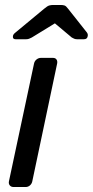

<svg xmlns="http://www.w3.org/2000/svg" viewBox="-20 -753 374 773"><path d="M35 0Q25 0 19.5 -6.5Q14 -13 16 -23L117 -497Q119 -507 127 -513.5Q135 -520 145 -520H193Q203 -520 207.5 -513.5Q212 -507 210 -497L110 -23Q108 -13 100.5 -6.5Q93 0 83 0ZM43 -595Q31 -595 32 -606Q32 -614 41 -621L158 -718Q171 -729 178.5 -731Q186 -733 194 -733H224Q233 -733 239.5 -731Q246 -729 254 -718L330 -622Q335 -615 333 -607Q331 -595 318 -595H290Q284 -595 279 -597Q274 -599 269 -602L201 -659L108 -602Q102 -599 97 -597Q92 -595 85 -595Z"/></svg>

Font: Rubik
Style: Italic
Weight: 400
Italic angle: -12°
Designer: Hubert and Fischer
Foundry: Hubert and Fischer
Version: Version 2.300;gftools[0.9.30]